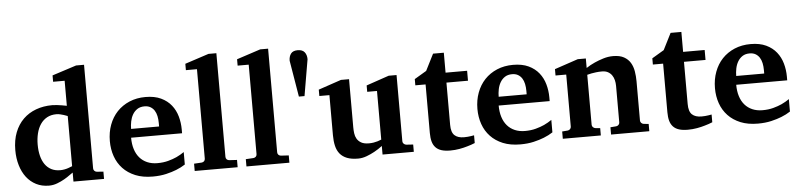

<svg xmlns="http://www.w3.org/2000/svg" viewBox="-45 -980 5122 1231"><g transform="rotate(-5 2516.0 -364.0)"><path d="M386.2 -421.9Q374.5 -426.8 361.8 -430.7Q351.1 -434.1 338.6 -437Q326.2 -439.9 314.9 -439.9Q280.3 -439.9 254.4 -425.8Q228.5 -411.6 211.7 -386.7Q194.8 -361.8 186.5 -328.1Q178.2 -294.4 178.2 -255.9Q178.2 -216.3 186.3 -184.1Q194.3 -151.9 210.4 -128.7Q226.6 -105.5 251 -92.8Q275.4 -80.1 308.1 -80.1Q321.8 -80.1 335.7 -82.8Q349.6 -85.4 360.8 -89.4Q374 -93.8 386.2 -99.1ZM386.2 0V-58.1Q380.4 -55.2 365.2 -43.7Q350.1 -32.2 328.6 -19.8Q307.1 -7.3 281.2 2.4Q255.4 12.2 228 12.2Q182.1 12.2 145.8 -6.3Q109.4 -24.9 84.2 -57.6Q59.1 -90.3 45.7 -135.3Q32.2 -180.2 32.2 -232.9Q32.2 -297.4 51.8 -347.2Q71.3 -397 106 -430.9Q140.6 -464.8 188.5 -482.4Q236.3 -500 293 -500Q307.1 -500 323.5 -498Q339.8 -496.1 354 -493.7Q370.1 -491.2 386.2 -487.8V-648.9H312V-689.9L467.8 -740.2H519V-73.2Q519 -64 525.4 -57.4Q531.7 -50.8 541 -49.8L583 -46.9V0Z M963.9 -326.2Q963.9 -350.1 959.5 -371.1Q955.1 -392.1 945.1 -407.5Q935.1 -422.9 919.4 -431.9Q903.8 -440.9 881.8 -440.9Q854 -440.9 835.2 -428.5Q816.4 -416 804.9 -396.2Q793.5 -376.5 788.6 -352.1Q783.7 -327.6 783.7 -304.2H963.9ZM1106.9 -46.9Q1081.1 -29.8 1048.8 -17.1Q1021 -5.9 982.4 3.2Q943.8 12.2 896 12.2Q832 12.2 784.4 -7.3Q736.8 -26.9 704.8 -60.8Q672.9 -94.7 657 -140.1Q641.1 -185.5 641.1 -237.8Q641.1 -294.4 658.9 -342.5Q676.8 -390.6 709.7 -425.5Q742.7 -460.4 789.3 -480.2Q835.9 -500 893.1 -500Q951.7 -500 992.4 -480.7Q1033.2 -461.4 1058.6 -429.4Q1084 -397.5 1095.5 -356.4Q1106.9 -315.4 1106.9 -272V-248H778.8Q778.8 -207 789.1 -174.3Q799.3 -141.6 819.1 -118.7Q838.9 -95.7 867.7 -83.3Q896.5 -70.8 933.1 -70.8Q971.2 -70.8 1002.7 -79.3Q1034.2 -87.9 1057.6 -98.6Q1084.5 -111.3 1106.9 -127Z M1166.5 0V-46.9L1215.8 -49.8Q1225.6 -50.8 1231.7 -57.1Q1237.8 -63.5 1237.8 -73.2V-648.9H1166.5V-689.9L1319.8 -740.2H1370.6V-73.2Q1370.6 -63.5 1376.7 -57.1Q1382.8 -50.8 1392.6 -49.8L1442.9 -46.9V0Z M1499.5 0V-46.9L1548.8 -49.8Q1558.6 -50.8 1564.7 -57.1Q1570.8 -63.5 1570.8 -73.2V-648.9H1499.5V-689.9L1652.8 -740.2H1703.6V-73.2Q1703.6 -63.5 1709.7 -57.1Q1715.8 -50.8 1725.6 -49.8L1775.9 -46.9V0Z M1873.5 -417 1834.5 -650.9Q1834.5 -678.7 1847.7 -696.3Q1860.8 -713.9 1891.6 -713.9Q1921.9 -713.9 1935.8 -696.3Q1949.7 -678.7 1949.7 -650.9L1909.7 -417Z M2375.5 0V-55.2Q2350.6 -36.1 2323.7 -21.5Q2300.8 -8.8 2272.9 1.7Q2245.1 12.2 2217.3 12.2Q2174.8 12.2 2146.2 1Q2117.7 -10.3 2100.6 -31.2Q2083.5 -52.2 2076.4 -82.5Q2069.3 -112.8 2069.3 -150.9V-409.2H2004.4V-450.2L2151.4 -500H2203.6V-189.9Q2203.6 -171.4 2206.1 -151.9Q2208.5 -132.3 2217.8 -116.2Q2227.1 -100.1 2245.4 -89.6Q2263.7 -79.1 2295.4 -79.1Q2311 -79.1 2325.4 -81.5Q2339.8 -84 2351.1 -87.4Q2363.8 -91.3 2375.5 -96.2V-409.2H2312.5V-450.2L2458.5 -500H2509.3V-73.2Q2509.3 -64 2516.4 -57.4Q2523.4 -50.8 2532.7 -49.8L2576.7 -46.9V0Z M2970.7 -22Q2947.3 -12.2 2920.9 -4.9Q2898.4 2 2869.9 7.1Q2841.3 12.2 2810.5 12.2Q2777.3 12.2 2754.2 4.9Q2731 -2.4 2716.6 -17.8Q2702.1 -33.2 2695.8 -56.2Q2689.5 -79.1 2689.5 -110.8V-423.8H2623.5V-463.9L2700.7 -509.8L2754.4 -616.2H2823.7V-487.8H2962.4V-423.8H2823.7V-151.9Q2823.7 -104 2844.7 -84.5Q2865.7 -64.9 2905.8 -64.9Q2917.5 -64.9 2929.2 -65.9Q2940.9 -66.9 2950.2 -68.4Q2960.9 -69.8 2970.7 -71.8Z M3329.6 -326.2Q3329.6 -350.1 3325.2 -371.1Q3320.8 -392.1 3310.8 -407.5Q3300.8 -422.9 3285.2 -431.9Q3269.5 -440.9 3247.6 -440.9Q3219.7 -440.9 3200.9 -428.5Q3182.1 -416 3170.7 -396.2Q3159.2 -376.5 3154.3 -352.1Q3149.4 -327.6 3149.4 -304.2H3329.6ZM3472.7 -46.9Q3446.8 -29.8 3414.6 -17.1Q3386.7 -5.9 3348.1 3.2Q3309.6 12.2 3261.7 12.2Q3197.8 12.2 3150.1 -7.3Q3102.5 -26.9 3070.6 -60.8Q3038.6 -94.7 3022.7 -140.1Q3006.8 -185.5 3006.8 -237.8Q3006.8 -294.4 3024.7 -342.5Q3042.5 -390.6 3075.4 -425.5Q3108.4 -460.4 3155 -480.2Q3201.7 -500 3258.8 -500Q3317.4 -500 3358.2 -480.7Q3398.9 -461.4 3424.3 -429.4Q3449.7 -397.5 3461.2 -356.4Q3472.7 -315.4 3472.7 -272V-248H3144.5Q3144.5 -207 3154.8 -174.3Q3165 -141.6 3184.8 -118.7Q3204.6 -95.7 3233.4 -83.3Q3262.2 -70.8 3298.8 -70.8Q3336.9 -70.8 3368.4 -79.3Q3399.9 -87.9 3423.3 -98.6Q3450.2 -111.3 3472.7 -127Z M3846.2 0V-46.9L3883.3 -49.8Q3892.6 -50.8 3898.9 -57.4Q3905.3 -64 3905.3 -73.2V-308.1Q3905.3 -327.1 3900.9 -345.2Q3896.5 -363.3 3886.7 -377.2Q3877 -391.1 3861.3 -399.7Q3845.7 -408.2 3823.2 -408.2Q3802.7 -408.2 3785.2 -406Q3767.6 -403.8 3754.9 -401.4Q3739.7 -398.4 3727.5 -395V-73.2Q3727.5 -64 3734.4 -57.4Q3741.2 -50.8 3750.5 -49.8L3780.3 -46.9V0H3535.6V-46.9L3571.3 -49.8Q3580.6 -50.8 3586.9 -57.4Q3593.3 -64 3593.3 -73.2V-408.2H3524.4V-449.2L3675.3 -500H3727.5V-439Q3753.4 -456.1 3782.7 -469.2Q3807.6 -480.5 3838.9 -490.2Q3870.1 -500 3902.3 -500Q3945.3 -500 3972.2 -485.1Q3999 -470.2 4013.7 -445.8Q4028.3 -421.4 4033.4 -390.1Q4038.6 -358.9 4038.6 -326.2V-73.2Q4038.6 -64 4045.4 -57.4Q4052.2 -50.8 4061.5 -49.8L4092.3 -46.9V0Z M4499.5 -22Q4476.1 -12.2 4449.7 -4.9Q4427.2 2 4398.7 7.1Q4370.1 12.2 4339.4 12.2Q4306.2 12.2 4283 4.9Q4259.8 -2.4 4245.4 -17.8Q4231 -33.2 4224.6 -56.2Q4218.3 -79.1 4218.3 -110.8V-423.8H4152.3V-463.9L4229.5 -509.8L4283.2 -616.2H4352.5V-487.8H4491.2V-423.8H4352.5V-151.9Q4352.5 -104 4373.5 -84.5Q4394.5 -64.9 4434.6 -64.9Q4446.3 -64.9 4458 -65.9Q4469.7 -66.9 4479 -68.4Q4489.7 -69.8 4499.5 -71.8Z M4858.4 -326.2Q4858.4 -350.1 4854 -371.1Q4849.6 -392.1 4839.6 -407.5Q4829.6 -422.9 4814 -431.9Q4798.3 -440.9 4776.4 -440.9Q4748.5 -440.9 4729.7 -428.5Q4710.9 -416 4699.5 -396.2Q4688 -376.5 4683.1 -352.1Q4678.2 -327.6 4678.2 -304.2H4858.4ZM5001.5 -46.9Q4975.6 -29.8 4943.4 -17.1Q4915.5 -5.9 4877 3.2Q4838.4 12.2 4790.5 12.2Q4726.6 12.2 4679 -7.3Q4631.3 -26.9 4599.4 -60.8Q4567.4 -94.7 4551.5 -140.1Q4535.6 -185.5 4535.6 -237.8Q4535.6 -294.4 4553.5 -342.5Q4571.3 -390.6 4604.2 -425.5Q4637.2 -460.4 4683.8 -480.2Q4730.5 -500 4787.6 -500Q4846.2 -500 4887 -480.7Q4927.7 -461.4 4953.1 -429.4Q4978.5 -397.5 4990 -356.4Q5001.5 -315.4 5001.5 -272V-248H4673.3Q4673.3 -207 4683.6 -174.3Q4693.8 -141.6 4713.6 -118.7Q4733.4 -95.7 4762.2 -83.3Q4791 -70.8 4827.6 -70.8Q4865.7 -70.8 4897.2 -79.3Q4928.7 -87.9 4952.1 -98.6Q4979 -111.3 5001.5 -127Z"/></g></svg>

Font: Charis SIL Cyr
Style: Bold
Weight: 700
Foundry: SIL International
Version: Version 5.000